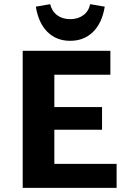

<svg xmlns="http://www.w3.org/2000/svg" viewBox="-20 -902 625 922"><path d="M540 0H89V-658H510V-543H241V-115H540ZM137 -279V-388H470V-279ZM317 -706Q251 -706 208 -748.5Q165 -791 152 -870L221 -882Q229 -848 254.5 -829Q280 -810 317 -810Q354 -810 380 -829Q406 -848 413 -882L483 -870Q470 -791 426.5 -748.5Q383 -706 317 -706Z"/></svg>

Font: Ysabeau ExtraBold
Style: Regular
Weight: 800
Designer: Christian Thalmann (Catharsis Fonts)
Version: Version 2.002